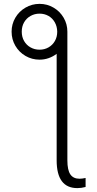

<svg xmlns="http://www.w3.org/2000/svg" viewBox="-20 -759 495 978"><path d="M181.6 -739.3Q220.2 -739.3 252.7 -720.2Q285.2 -701.2 304.2 -668.7Q323.2 -636.2 323.2 -597.7V-594.2V57.6Q323.2 107.4 338.4 129.4Q353.5 151.4 384.8 151.4Q398.4 151.4 416 147.5V193.4Q394.5 199.2 374 199.2Q268.6 199.2 268.6 57.6V-484.9Q250 -470.7 227.8 -462.9Q205.6 -455.1 181.6 -455.1Q142.6 -455.1 109.9 -474.1Q77.1 -493.2 58.1 -525.9Q39.1 -558.6 39.1 -597.7Q39.1 -636.2 58.1 -668.7Q77.1 -701.2 109.9 -720.2Q142.6 -739.3 181.6 -739.3ZM271.5 -597.7Q271 -624.5 259 -645.5Q247.1 -666.5 226.8 -678Q206.5 -689.5 181.6 -689.5Q156.2 -689.5 135.5 -677.7Q114.7 -666 102.8 -645.3Q90.8 -624.5 90.8 -597.7Q90.8 -570.8 102.8 -550Q114.7 -529.3 135.5 -517.6Q156.2 -505.9 181.6 -505.9Q206.5 -505.9 227.1 -517.6Q247.6 -529.3 259.5 -550Q271.5 -570.8 271.5 -597.7Z"/></svg>

Font: Pretendard JP ExtraLight
Style: Regular
Weight: 200
Designer: Base glyphs from Inter by Rasmus Andersson; Hangeul glyphs from Noto Sans CJK(Source Han Sans) by Jang Soo-young and Kan
Foundry: Kil Hyung-jin
Version: Version 1.309